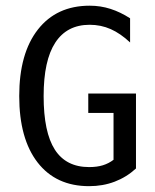

<svg xmlns="http://www.w3.org/2000/svg" viewBox="-20 -636 540 668"><path d="M453.1 -49.8Q419.9 -19.5 378.9 -3.9Q337.9 11.7 290 11.7Q174.8 11.7 110.8 -70.8Q46.9 -153.3 46.9 -301.8Q46.9 -450.2 111.8 -533.2Q176.8 -616.2 292 -616.2Q330.1 -616.2 364.7 -605Q399.4 -593.8 432.6 -572.3V-488.3Q399.4 -519.5 365.2 -534.7Q331.1 -549.8 292 -549.8Q212.9 -549.8 172.4 -487.8Q131.8 -425.8 131.8 -301.8Q131.8 -175.8 170.9 -115.2Q210 -54.7 290 -54.7Q317.4 -54.7 337.9 -61Q358.4 -67.4 375 -80.1V-243.2H287.1V-310.5H453.1Z"/></svg>

Font: BabelStone Irk Bitig Colour
Style: Regular
Weight: 400
Designer: Andrew West
Foundry: BabelStone
Version: Version 1.03 June 7, 2023